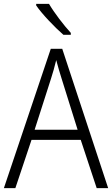

<svg xmlns="http://www.w3.org/2000/svg" viewBox="-20 -967 577 987"><path d="M232 -947H166V-939C195 -896 261 -827 306 -788H344V-798C308 -837 259 -901 232 -947ZM477 0H536L300 -716H241L0 0H59L142 -248H395ZM297 -562 379 -300H158L242 -562C251 -590 261 -624 269 -658C277 -627 289 -587 297 -562Z"/></svg>

Font: Noto Sans SemiCondensed Light
Style: Regular
Weight: 300
Width: 4
Designer: Monotype Design Team
Foundry: Monotype Imaging Inc.
Version: Version 2.013